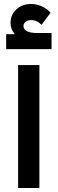

<svg xmlns="http://www.w3.org/2000/svg" viewBox="-20 -945 289 965"><path d="M71 -618H178V0H71ZM11 -773H51L52 -777Q33 -799 33 -830Q33 -871 62.5 -898Q92 -925 137 -925Q164 -925 190.5 -913Q217 -901 234 -881L189 -820Q166 -844 137 -844Q120 -844 109 -835.5Q98 -827 98 -815Q98 -779 168 -779H239V-698H11Z"/></svg>

Font: IBM Plex Arabic SemiBold
Style: Regular
Weight: 600
Designer: Mike Abbink, Paul van der Laan, Pieter van Rosmalen, Wael Morcos, Khajak Apelian
Foundry: Bold Monday
Version: Version 1.0